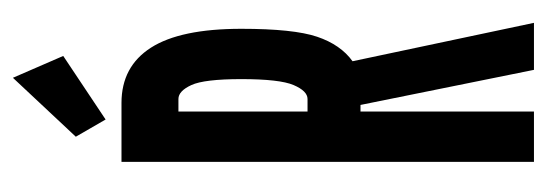

<svg xmlns="http://www.w3.org/2000/svg" viewBox="-288 -538 827 290"><g transform="rotate(-90 125.0 -393.5)"><path d="M25 0V-623H114Q169 -623 197.5 -578.5Q226 -534 226 -442Q226 -363 214 -327.5Q202 -292 177 -274L235 0H164L111 -262H101V0ZM101 -342H120Q132 -342 141 -363Q150 -384 150 -442Q150 -498 141 -517.5Q132 -537 120 -537H101ZM89 -647 63 -692 152 -787 185 -711Z"/></g></svg>

Font: Inconsolata UltraCondensed ExtraBold
Style: Regular
Weight: 800
Width: 1
Monospace: yes
Designer: Raph Levien, Cyreal, Brenton Simpson
Foundry: Raph Levien, Cyreal, Google
Version: Version 3.001; ttfautohint (v1.8.2.53-6de2)